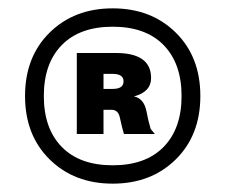

<svg xmlns="http://www.w3.org/2000/svg" viewBox="-20 -784 540 460"><path d="M99 -706Q158 -764 250 -764Q342 -764 401 -706Q460 -648 460 -554Q460 -460 401 -402Q342 -344 250 -344Q158 -344 99 -402Q40 -460 40 -554Q40 -648 99 -706ZM128 -676Q85 -632 85 -554Q85 -476 128 -432Q171 -388 250 -388Q329 -388 372 -432Q415 -476 415 -554Q415 -632 372 -676Q329 -720 250 -720Q171 -720 128 -676ZM164 -463V-657H258Q342 -657 342 -597Q342 -564 301 -553Q325 -548 331 -517Q335 -495 341 -475L351 -463H277Q273 -475 267 -503Q263 -521 247 -521H228V-463ZM228 -571H250Q276 -571 276 -589Q276 -607 250 -607H228Z"/></svg>

Font: Nacelle Black
Style: Regular
Weight: 900
Designer: Sora Sagano
Foundry: Sora Sagano
Version: Version 1.000;FEAKit 1.0